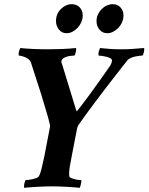

<svg xmlns="http://www.w3.org/2000/svg" viewBox="-20 -892 711 919"><path d="M192 -143Q185 -111 179.5 -87Q174 -63 166 -48Q163 -43 154.5 -40Q146 -37 136 -34.5Q126 -32 117 -31Q108 -30 103 -30Q101 -28 99 -22.5Q97 -17 96 -11Q95 -5 95 0.5Q95 6 96 7Q124 4 161.5 2Q199 0 228 0Q257 0 296 2Q335 4 361 7Q363 5 364.5 -0.5Q366 -6 367.5 -12Q369 -18 369.5 -23.5Q370 -29 368 -30Q364 -30 354.5 -31Q345 -32 336 -34.5Q327 -37 320 -40Q313 -43 312 -48Q311 -51 311 -54.5Q311 -58 311 -63Q311 -77 314.5 -97Q318 -117 323 -143L349 -277Q350 -282 352 -287Q354 -292 358 -297Q368 -312 387 -338Q406 -364 429.5 -395.5Q453 -427 478.5 -460.5Q504 -494 526.5 -522.5Q549 -551 565.5 -572.5Q582 -594 588 -601Q595 -610 605.5 -614.5Q616 -619 627 -621.5Q638 -624 648 -625Q658 -626 662 -626Q664 -628 666 -633Q668 -638 669 -644Q670 -650 670.5 -655.5Q671 -661 669 -662Q654 -661 641.5 -660Q629 -659 616.5 -658Q604 -657 590.5 -656.5Q577 -656 562 -656Q546 -656 534 -656.5Q522 -657 510.5 -657.5Q499 -658 487 -659.5Q475 -661 459 -662Q458 -660 456 -655Q454 -650 452.5 -644Q451 -638 451 -633Q451 -628 452 -626Q457 -626 467.5 -624.5Q478 -623 488.5 -620.5Q499 -618 507.5 -613.5Q516 -609 516 -603Q516 -598 513.5 -590.5Q511 -583 507 -577Q486 -547 459 -508.5Q432 -470 407 -436.5Q382 -403 365 -380.5Q348 -358 346 -360L278 -582Q276 -587 274.5 -591.5Q273 -596 274 -599Q276 -608 284 -613.5Q292 -619 302 -621.5Q312 -624 322 -625Q332 -626 336 -626Q338 -628 340 -633Q342 -638 343 -644Q344 -650 344.5 -655.5Q345 -661 343 -662Q315 -659 277 -657.5Q239 -656 210 -656Q195 -656 177.5 -656.5Q160 -657 142 -657.5Q124 -658 107 -659.5Q90 -661 77 -662Q76 -660 74 -655Q72 -650 70.5 -644Q69 -638 69 -633Q69 -628 70 -626Q75 -626 83 -624Q91 -622 100 -618.5Q109 -615 117 -608.5Q125 -602 128 -593Q133 -578 136 -568Q139 -558 146 -537Q162 -486 177 -441Q183 -421 189 -401Q195 -381 200.5 -362.5Q206 -344 210.5 -328.5Q215 -313 217 -303Q219 -297 219.5 -292.5Q220 -288 219 -283ZM442 -790.9Q442 -768 456 -750.5Q470 -733 494 -733Q508 -733 521.5 -740Q535 -747 546.1 -758.4Q557.2 -769.7 564.1 -785.4Q571 -801 571 -818.3Q571 -841 556.8 -856.5Q542.6 -872 519.5 -872Q506 -872 492.2 -866.1Q478.4 -860.2 467.2 -849.1Q456 -838 449 -823.2Q442 -808.4 442 -790.9ZM248 -791Q248 -768 262 -750.5Q276 -733 298.7 -733Q313.3 -733 326.7 -740Q340 -747 351 -758.5Q362 -770 369 -785.5Q376 -801 376 -818.3Q376 -841 361.6 -856.5Q347.2 -872 323.8 -872Q295 -872 271.5 -848.8Q248 -825.5 248 -791Z"/></svg>

Font: Vermiglione
Style: Italic
Weight: 400
Italic angle: -11°
Version: Version 1.105